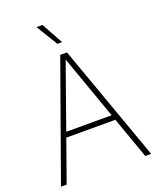

<svg xmlns="http://www.w3.org/2000/svg" viewBox="-169 -1044 942 1145"><g transform="rotate(-20 302.0 -472.0)"><path d="M16 0 280.5 -740H323.5L588.5 0H551L295.5 -720H307.5L52 0ZM132.5 -264 142.5 -297H461.5L471.5 -264ZM287.5 -808 204 -944H242L317.5 -808Z"/></g></svg>

Font: Encode Sans SC SemiCondensed Thin
Style: Regular
Weight: 250
Width: 4
Designer: Multiple Designers
Foundry: Impallari Type
Version: Version 3.002